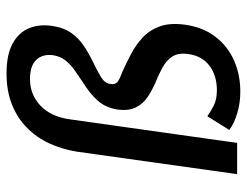

<svg xmlns="http://www.w3.org/2000/svg" viewBox="-106 -658 773 602"><g transform="rotate(-90 281.0 -356.5)"><path d="M295 10Q260 10 228 0.5Q196 -9 175 -24.5L218 -93.5Q234 -82 252.5 -72.8Q271 -63.5 300 -63.5Q345 -63.5 376 -86.5Q407 -109.5 413 -152.5Q417.5 -184 405.5 -202.8Q393.5 -221.5 371.2 -233.8Q349 -246 321.5 -257Q298 -267.5 277.5 -281.2Q257 -295 245.8 -317.5Q234.5 -340 239 -375Q245 -412.5 267 -437.2Q289 -462 326.5 -485Q345.5 -497.5 363 -510Q380.5 -522.5 393.2 -538.5Q406 -554.5 409.5 -578Q413.5 -610 394.8 -629.8Q376 -649.5 334.5 -649.5Q286 -649.5 251 -616.5Q216 -583.5 208 -522L134.5 0H36.5L107 -502.5Q114.5 -549 133 -589Q151.5 -629 182.2 -659.2Q213 -689.5 255.2 -706.2Q297.5 -723 352 -723Q411 -723 445.8 -704Q480.5 -685 493.8 -653Q507 -621 501.5 -582Q496.5 -544.5 479 -519.8Q461.5 -495 433.5 -477.2Q405.5 -459.5 369 -442.5Q343 -429 332.2 -420.5Q321.5 -412 319 -397Q317 -382 325.5 -375.2Q334 -368.5 357 -360Q383.5 -348 412 -333.2Q440.5 -318.5 464 -297Q487.5 -275.5 499.5 -243.2Q511.5 -211 505 -163Q497 -106.5 467.2 -68Q437.5 -29.5 393 -9.8Q348.5 10 295 10Z"/></g></svg>

Font: Public Sans Thin Medium
Style: Italic
Weight: 500
Italic angle: -8°
Version: Version 2.001